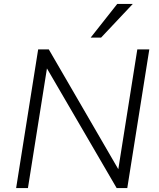

<svg xmlns="http://www.w3.org/2000/svg" viewBox="-20 -956 806 976"><path d="M62 0 174 -705H228L590 -81H579L678 -705H739L627 0H573L210 -623H221L122 0ZM441 -765 576 -936H655L494 -765Z"/></svg>

Font: Nunito Sans 10pt Light
Style: Italic
Weight: 300
Italic angle: -9°
Designer: Vernon Adams
Foundry: Vernon Adams
Version: Version 3.101;gftools[0.9.27]